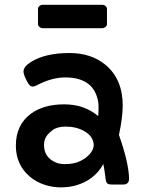

<svg xmlns="http://www.w3.org/2000/svg" viewBox="-20 -790 623 822"><path d="M532.7 -25.9Q532.7 0 507.3 0H460Q440.9 0 437 -7.6Q433.1 -15.1 432.6 -21.2Q432.1 -27.3 430.7 -36.1Q427.7 -60.1 422.4 -87.9Q384.3 -18.1 302.7 4.4Q273.9 12.2 239.3 12.2Q204.6 12.2 169.9 0.7Q135.3 -10.7 108.4 -33.2Q47.9 -84 47.9 -166.5Q47.9 -256.8 114.3 -304.7Q168.9 -343.3 254.9 -343.3Q340.8 -343.3 400.4 -293Q401.9 -309.6 401.9 -334.5Q401.9 -359.4 392.1 -384.3Q382.3 -409.2 364.3 -425.8Q327.1 -458.5 260.7 -458.5Q201.2 -458.5 139.6 -425.8Q127.9 -419.4 119.1 -419.4Q106 -419.4 93.8 -445.3Q80.6 -471.7 80.6 -483.4Q80.6 -504.9 112.8 -524.9Q174.3 -563 277.3 -563Q371.1 -563 432.6 -511.7Q505.4 -450.2 505.4 -337.9Q505.4 -288.1 489.3 -212.4Q530.8 -94.2 532.7 -25.9ZM195.3 -108.4Q222.2 -87.4 255.6 -87.4Q289.1 -87.4 310.5 -95.2Q332 -103 347.7 -115.2Q381.3 -141.6 381.3 -170.9Q378.4 -207.5 340.8 -228.5Q307.1 -248 261.2 -248Q225.6 -248 205.6 -233.2Q185.5 -218.3 177 -203.6Q168.5 -189 168.5 -169.2Q168.5 -149.4 175.5 -134Q182.6 -118.7 195.3 -108.4ZM142.6 -688V-751.5Q142.6 -759.3 148.9 -764.4Q155.3 -769.5 163.6 -769.5H416.5Q425.3 -769.5 431.6 -764.4Q438 -759.3 438 -751V-687.5Q438 -679.7 431.6 -674.6Q425.3 -669.4 416.5 -669.4H163.6Q155.3 -669.4 148.9 -674.6Q142.6 -679.7 142.6 -688Z"/></svg>

Font: Capriola
Style: Regular
Weight: 400
Designer: Viktoriya Grabowska
Foundry: Viktoriya Grabowska
Version: Version 1.007